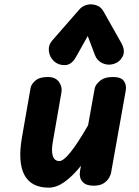

<svg xmlns="http://www.w3.org/2000/svg" viewBox="-20 -855 638 884"><path d="M204.5 9Q123 9 92 -50.2Q61 -109.5 81.5 -225L121 -451Q124 -467.5 143 -484Q162 -500.5 200.5 -500.5Q235 -500.5 251.2 -478.2Q267.5 -456 263 -430.5L223.5 -203.5Q215.5 -160 223.2 -136.8Q231 -113.5 253.5 -113.5Q272.5 -113.5 306 -155.8Q339.5 -198 385.5 -278L416 -447.5Q418.5 -464 439.5 -482.2Q460.5 -500.5 500.5 -500.5Q537.5 -500.5 550.5 -482Q563.5 -463.5 559 -438L491.5 -60Q490.5 -52 482.8 -37.5Q475 -23 457.8 -11.5Q440.5 0 410 0Q376 0 359.8 -18.2Q343.5 -36.5 348.5 -68.5L353 -92Q314.5 -44 277.2 -17.5Q240 9 204.5 9ZM503.5 -560.5Q476.5 -552.5 451.8 -564Q427 -575.5 417.5 -600.5L384 -689L330 -593Q310 -556.5 280 -555.2Q250 -554 228.5 -573Q208 -592.5 205 -620Q202 -647.5 220.5 -668.5L345 -811Q356 -823.5 369.8 -829.2Q383.5 -835 397.5 -835Q414.5 -835 430.2 -828Q446 -821 456.5 -802.5L538 -658Q558.5 -621.5 544.8 -595.2Q531 -569 503.5 -560.5Z"/></svg>

Font: Edu VIC WA NT Hand
Style: Regular
Weight: 400
Designer: Tina and Corey Anderson, Eben Sorkin, Mirko Velimirovic
Foundry: Google for Education
Version: Version 1.000